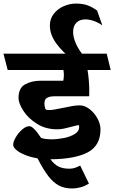

<svg xmlns="http://www.w3.org/2000/svg" viewBox="-45 -883 646 1085"><path d="M522.9 -152.3Q522.9 -59.6 450.2 -21.7Q377.4 16.1 240.2 17.1Q261.7 46.4 285.9 58.3Q310.1 70.3 346.7 70.3Q362.8 70.3 376.5 66.2Q390.1 62 408.2 52.7L457.5 154.3Q435.5 168.5 410.9 175.3Q386.2 182.1 362.8 182.1Q319.8 182.1 288.1 165.5Q256.3 148.9 228.3 112.5Q200.2 76.2 167 11.7Q128.4 5.4 97.4 -7.1Q66.4 -19.5 48.3 -34.7Q30.3 -49.8 29.3 -64Q29.3 -82 44.2 -107.4Q59.1 -132.8 80.6 -151.4Q102.1 -169.9 121.1 -169.9Q143.6 -169.9 187 -104Q195.8 -100.1 212.4 -97.9Q229 -95.7 245.1 -95.7Q278.8 -95.7 315.2 -102.8Q351.6 -109.9 377 -125.5Q402.3 -141.1 402.3 -164.1Q402.3 -167.5 401.9 -171.6Q401.4 -175.8 400.4 -175.8Q393.6 -175.8 379.4 -171.9Q365.2 -168 362.3 -167.5Q335.9 -160.2 316.2 -156.2Q296.4 -152.3 277.8 -152.3Q212.9 -152.3 163.1 -183.8Q113.3 -215.3 86.4 -257.8Q59.6 -300.3 59.6 -329.1Q59.6 -385.3 96.4 -406Q133.3 -426.8 184.1 -426.8H312.5Q315.9 -440.9 315.9 -458.5Q315.9 -471.2 313.5 -487.3H-1.5L-25.4 -579.6H558.1L580.6 -487.3H449.7Q458.5 -432.6 459.5 -378.9Q459.5 -358.4 459 -338.9H265.6Q239.7 -338.9 226.8 -333Q213.9 -327.1 210 -318.6Q206.1 -310.1 206.1 -297.9Q206.1 -282.2 211.4 -267.6Q214.4 -263.2 218.8 -262.2Q223.1 -261.2 232.9 -261.2Q245.6 -261.2 261.7 -263.9Q277.8 -266.6 308.6 -272.9Q340.3 -279.8 363.3 -283.7Q386.2 -287.6 405.8 -287.6Q433.6 -287.6 460.9 -266.6Q488.3 -245.6 505.6 -213.9Q522.9 -182.1 522.9 -152.3ZM236.8 -738.8Q236.8 -776.9 259 -805.2Q281.2 -833.5 315.4 -848.1Q349.6 -862.8 383.8 -862.8Q421.9 -862.8 448.7 -853.3Q475.6 -843.8 503.9 -823.2L533.2 -739.7Q509.8 -755.9 484.9 -764.6Q460 -773.4 438 -773.4Q406.2 -773.4 387.2 -755.4Q368.2 -737.3 368.2 -701.7Q368.2 -670.9 385.5 -633.3Q402.8 -595.7 432.1 -562.5L368.2 -544.4Q308.1 -588.4 272.5 -638.2Q236.8 -688 236.8 -738.8Z"/></svg>

Font: Vesper Libre Heavy
Style: Regular
Weight: 900
Designer: Robert Keller & Kimya Gandhi
Foundry: Mota Italic
Version: Version 1.058